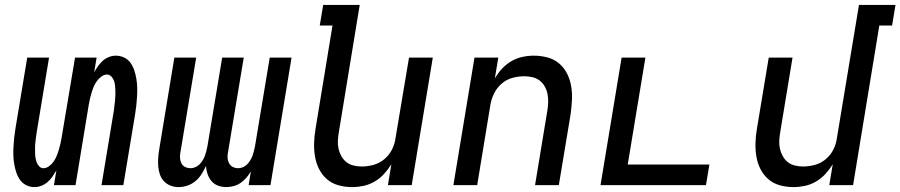

<svg xmlns="http://www.w3.org/2000/svg" viewBox="-20 -755 3672 783"><path d="M121 8Q103 8 87.5 0.5Q72 -7 62 -21Q52 -35 46.5 -51.5Q41 -68 38 -85.5Q35 -103 34.5 -121Q34 -139 35 -157.5Q36 -176 38 -194.5Q40 -213 43 -231L91 -520H180L130 -218Q128 -208 127 -197.5Q126 -187 124.5 -176Q123 -165 123 -154.5Q123 -144 123 -133.5Q123 -123 124.5 -113Q126 -103 129.5 -93.5Q133 -84 140 -76.5Q147 -69 157 -69Q169 -69 180.5 -77.5Q192 -86 199 -96.5Q206 -107 211 -119Q216 -131 219.5 -143Q223 -155 226 -167Q229 -179 231 -192L286 -520H374L364 -460Q371 -473 379.5 -485Q388 -497 399 -507Q410 -517 424 -522.5Q438 -528 452 -528Q470 -528 486 -520.5Q502 -513 512 -499Q522 -485 527.5 -468.5Q533 -452 536 -434.5Q539 -417 539.5 -399Q540 -381 539 -362.5Q538 -344 536 -325.5Q534 -307 531 -289L483 0H394L444 -302Q445 -312 446.5 -322.5Q448 -333 449 -344Q450 -355 450.5 -365.5Q451 -376 450.5 -386.5Q450 -397 449 -407Q448 -417 444.5 -426.5Q441 -436 433.5 -443.5Q426 -451 416 -451Q404 -451 393 -442.5Q382 -434 374.5 -423.5Q367 -413 362 -401Q357 -389 353.5 -377Q350 -365 347 -353Q344 -341 342 -328L288 0H200L210 -60Q202 -47 194 -35Q186 -23 174.5 -13Q163 -3 149 2.5Q135 8 121 8Z M708 8Q691 8 675.5 2Q660 -4 649 -15.5Q638 -27 632.5 -42.5Q627 -58 625.5 -75Q624 -92 625 -109Q626 -126 629 -144L691 -520H780L715 -129Q713 -118 714.5 -107Q716 -96 721 -87Q726 -78 736 -73.5Q746 -69 757 -69Q766 -69 776 -73Q786 -77 793.5 -84.5Q801 -92 806.5 -101Q812 -110 815.5 -119.5Q819 -129 821.5 -139Q824 -149 826 -159L886 -520H974L909 -129Q907 -118 908.5 -107Q910 -96 915.5 -87Q921 -78 930.5 -73.5Q940 -69 951 -69Q961 -69 970.5 -73Q980 -77 987.5 -84.5Q995 -92 1000.5 -101Q1006 -110 1009.5 -119.5Q1013 -129 1015.5 -139Q1018 -149 1020 -159L1080 -520H1169L1083 0H994L1003 -56Q995 -42 984.5 -30Q974 -18 961 -9Q948 0 932.5 4Q917 8 903 8Q885 8 869 2Q853 -4 842.5 -16.5Q832 -29 826.5 -45Q821 -61 820 -78Q812 -61 802 -45Q792 -29 777 -16.5Q762 -4 744 2Q726 8 709 8Z M1416 8Q1387 8 1360 0.5Q1333 -7 1313 -24.5Q1293 -42 1281 -66Q1269 -90 1264.5 -117.5Q1260 -145 1261 -173.5Q1262 -202 1267 -231L1336 -651H1284L1298 -735H1447L1362 -217Q1359 -200 1358 -182.5Q1357 -165 1360.5 -149Q1364 -133 1372 -118.5Q1380 -104 1392.5 -94Q1405 -84 1421.5 -80Q1438 -76 1455 -76Q1479 -76 1503 -82.5Q1527 -89 1547 -105.5Q1567 -122 1578.5 -145Q1590 -168 1593 -192L1648 -520H1745L1659 0H1562L1576 -85Q1563 -64 1546 -45.5Q1529 -27 1507.5 -14.5Q1486 -2 1462.5 3Q1439 8 1416 8Z M1829 0 1915 -520H2012L1998 -435Q2010 -456 2027 -474.5Q2044 -493 2065.5 -505.5Q2087 -518 2110.5 -523Q2134 -528 2157 -528Q2186 -528 2213.5 -520.5Q2241 -513 2261 -495.5Q2281 -478 2293 -454Q2305 -430 2309.5 -402.5Q2314 -375 2312.5 -346.5Q2311 -318 2307 -289L2259 0H2162L2212 -303Q2215 -320 2215.5 -337.5Q2216 -355 2213 -371Q2210 -387 2202 -401.5Q2194 -416 2181.5 -426Q2169 -436 2152 -440Q2135 -444 2118 -444Q2094 -444 2070 -437.5Q2046 -431 2026.5 -414.5Q2007 -398 1995.5 -375Q1984 -352 1980 -328L1926 0Z M2429 0 2515 -520H2612L2540 -84H2873L2859 0Z M3216 8Q3187 8 3160 0.5Q3133 -7 3113 -24.5Q3093 -42 3081 -66Q3069 -90 3064.5 -117.5Q3060 -145 3061 -173.5Q3062 -202 3067 -231L3115 -520H3212L3162 -217Q3159 -200 3158 -182.5Q3157 -165 3160.5 -149Q3164 -133 3172 -118.5Q3180 -104 3192.5 -94Q3205 -84 3221.5 -80Q3238 -76 3255 -76Q3279 -76 3303 -82.5Q3327 -89 3347 -105.5Q3367 -122 3378.5 -145Q3390 -168 3393 -192L3483 -735H3632L3618 -651H3566L3459 0H3362L3376 -85Q3363 -64 3346 -45.5Q3329 -27 3307.5 -14.5Q3286 -2 3262.5 3Q3239 8 3216 8Z"/></svg>

Font: Iosevka Medium Extended
Style: Italic
Weight: 500
Width: 7
Italic angle: -9°
Monospace: yes
Designer: Belleve Invis
Foundry: Belleve Invis
Version: Version 32.5.0; ttfautohint (v1.8.4)